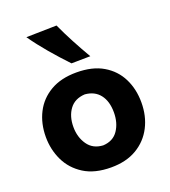

<svg xmlns="http://www.w3.org/2000/svg" viewBox="-143 -881 883 998"><g transform="rotate(-20 299.0 -382.0)"><path d="M301 13.5Q210 13.5 151 -23.8Q92 -61 63.2 -121.2Q34.5 -181.5 34.5 -251Q34.5 -325.5 64.8 -384.8Q95 -444 153.8 -478.2Q212.5 -512.5 298 -512.5Q386.5 -512.5 445.2 -477.8Q504 -443 533.5 -383.8Q563 -324.5 563 -251Q563 -175.5 532.2 -115.8Q501.5 -56 443 -21.2Q384.5 13.5 301 13.5ZM300.5 -108.5Q356 -111.5 383.5 -152.2Q411 -193 411 -251Q411 -312.5 382.5 -349.2Q354 -386 300.5 -390.5Q244.5 -387.5 215.8 -348.8Q187 -310 187 -251Q187 -194.5 215.8 -153Q244.5 -111.5 300.5 -108.5ZM291 -565.5Q243 -616 198.8 -668Q154.5 -720 117 -773.5L285 -777Q309 -724.5 336.8 -672.2Q364.5 -620 395.5 -567Z"/></g></svg>

Font: Commissioner Flair
Style: Bold
Weight: 700
Designer: Kostas Bartsokas
Foundry: Kostas Bartsokas
Version: Version 1.000; ttfautohint (v1.8.3)